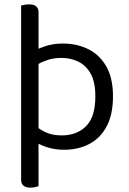

<svg xmlns="http://www.w3.org/2000/svg" viewBox="-20 -675 593 882"><path d="M77 -52H157V-619Q157 -636 146.5 -645.5Q136 -655 114 -655Q103 -655 92.5 -653Q82 -651 77 -649ZM274 13Q340 13 391 -14Q442 -41 470.5 -95.5Q499 -150 499 -232Q499 -317 468 -370.5Q437 -424 385 -449.5Q333 -475 269 -475Q222 -475 184 -461.5Q146 -448 126 -435L153 -379Q173 -391 200 -400Q227 -409 263 -409Q304 -409 339.5 -392Q375 -375 396.5 -336.5Q418 -298 418 -232Q418 -138 375.5 -95.5Q333 -53 263 -53Q220 -53 189.5 -67.5Q159 -82 139 -101V-27Q156 -12 193.5 0.5Q231 13 274 13ZM157 -75 77 -77V150Q77 169 88 178Q99 187 120 187Q132 187 142 184.5Q152 182 157 180Z"/></svg>

Font: Baloo Bhaina 2
Style: Regular
Weight: 400
Designer: Yesha Goshar, Manish Minz, Shuchita Grover and Ek Type
Foundry: Ek Type
Version: Version 1.700